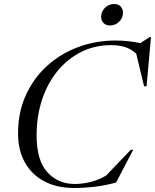

<svg xmlns="http://www.w3.org/2000/svg" viewBox="-20 -927 772 957"><path d="M558.5 -17Q502 -2 450.8 4Q399.5 10 348.5 10Q264 10 201.5 -22.8Q139 -55.5 104.5 -116.5Q70 -177.5 70 -262.5Q70 -367 108.5 -452Q147 -537 214.2 -598.2Q281.5 -659.5 369.2 -692.2Q457 -725 556 -725Q620 -725 679 -712L726 -742H732.5L710.5 -497H698L659 -659.5Q632.5 -683.5 602.2 -692.8Q572 -702 534.5 -702Q452 -702 384 -667.8Q316 -633.5 266.2 -572.5Q216.5 -511.5 189.5 -429.8Q162.5 -348 162.5 -252.5Q162.5 -127.5 215.8 -68.8Q269 -10 352.5 -10Q388 -10 428.2 -19.2Q468.5 -28.5 508.5 -51.5L632 -180.5H644ZM529 -800Q507 -800 495.5 -813Q484 -826 484 -843Q484 -869.5 503.2 -888.2Q522.5 -907 548.5 -907Q570.5 -907 581.8 -894.2Q593 -881.5 593 -864Q593 -837.5 573.8 -818.8Q554.5 -800 529 -800Z"/></svg>

Font: Newsreader 72pt
Style: Italic
Weight: 400
Italic angle: -17°
Designer: Hugues Gentile
Foundry: Production Type
Version: Version 1.003; ttfautohint (v1.8.3)